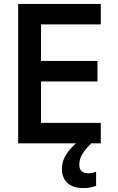

<svg xmlns="http://www.w3.org/2000/svg" viewBox="-20 -734 603 983"><path d="M73 0V-714H496V-609H190V-422H479V-317H190V-105H496V0ZM408 229Q353 229 325 202.5Q297 176 297 131Q297 89 322.5 51.5Q348 14 389 -16L447 0Q414 33 400 57.5Q386 82 386 109Q386 153 432 153Q454 153 472 145V218Q459 222 443.5 225.5Q428 229 408 229Z"/></svg>

Font: Noto Sans Mono SemiCondensed SemiBold
Style: Regular
Weight: 600
Width: 4
Designer: Monotype Design Team
Foundry: Monotype Imaging Inc.
Version: Version 2.014; ttfautohint (v1.8.4.7-5d5b)